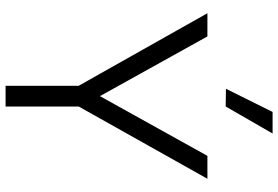

<svg xmlns="http://www.w3.org/2000/svg" viewBox="-178 -842 1019 704"><g transform="rotate(90 332.0 -489.5)"><path d="M370 -807 305 -808 390 -979H469ZM294 0V-268L28 -740H113L332 -346L551 -740H635L370 -268V0Z"/></g></svg>

Font: Be Vietnam Pro Light
Style: Regular
Weight: 300
Designer: Lam Bao, Tony Le, Vietanh Nguyen
Foundry: Yellow Type Foundry
Version: Version 1.002; ttfautohint (v1.8.3)